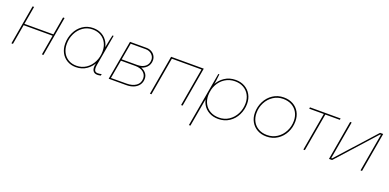

<svg xmlns="http://www.w3.org/2000/svg" viewBox="-4 -1353 4826 2380"><g transform="rotate(20 2408.5 -162.5)"><path d="M563 -520 473 0H453L543 -520ZM51 0 141 -520H161L71 0ZM108 -263 111 -282H511L508 -263Z M1120 -119 1134 -178 1158 -339Q1162 -358 1165 -376Q1183 -472 1195 -520H1210L1140 -118Q1131 -70 1139.5 -43.5Q1148 -17 1183 -17Q1208 -17 1233 -24L1229 -3Q1205 3 1184 3Q1142 3 1124 -28Q1106 -59 1120 -119ZM1166 -297Q1166 -218 1133.5 -148.5Q1101 -79 1040 -37Q979 5 899 5Q834 5 783.5 -25Q733 -55 705.5 -107.5Q678 -160 678 -226Q678 -304 711 -373Q744 -442 804 -483.5Q864 -525 942 -525Q1009 -525 1059.5 -495.5Q1110 -466 1138 -414Q1166 -362 1166 -297ZM698 -228Q698 -166 723 -117.5Q748 -69 794 -41.5Q840 -14 901 -14Q972 -14 1028 -51.5Q1084 -89 1115.5 -153Q1147 -217 1147 -293Q1147 -354 1122 -402.5Q1097 -451 1050 -478.5Q1003 -506 940 -506Q870 -506 815 -467.5Q760 -429 729 -365Q698 -301 698 -228Z M1426 -520H1643Q1680 -520 1709.5 -504Q1739 -488 1755.5 -460.5Q1772 -433 1772 -401Q1772 -345 1735 -307.5Q1698 -270 1641 -263V-275Q1695 -262 1725 -229.5Q1755 -197 1755 -152Q1755 -105 1730.5 -70.5Q1706 -36 1663.5 -18Q1621 0 1567 0H1334ZM1344 -18 1563 -19Q1640 -19 1687.5 -53Q1735 -87 1735 -149Q1735 -198 1696 -230Q1657 -262 1588 -262H1394L1397 -281H1608Q1674 -281 1713 -312.5Q1752 -344 1752 -400Q1752 -442 1720 -471.5Q1688 -501 1640 -501H1432L1444 -512L1355 -7Z M1968 -520H2399L2309 0H2289L2376 -501H1985L1898 0H1878Z M2591 -520H2605Q2602 -479 2595 -435Q2588 -391 2584 -366L2582 -354L2581 -347L2485 200H2465ZM2545 -223Q2545 -302 2579 -371.5Q2613 -441 2676 -483Q2739 -525 2822 -525Q2890 -525 2942.5 -495Q2995 -465 3024 -412.5Q3053 -360 3053 -294Q3053 -216 3019 -147Q2985 -78 2922.5 -36.5Q2860 5 2779 5Q2709 5 2656 -24.5Q2603 -54 2574 -106Q2545 -158 2545 -223ZM3033 -292Q3033 -354 3006.5 -402.5Q2980 -451 2931.5 -478.5Q2883 -506 2820 -506Q2746 -506 2687.5 -468.5Q2629 -431 2596.5 -367Q2564 -303 2564 -227Q2564 -166 2590.5 -117.5Q2617 -69 2666 -41.5Q2715 -14 2781 -14Q2854 -14 2911.5 -52.5Q2969 -91 3001 -155Q3033 -219 3033 -292Z M3181 -226Q3181 -304 3215.5 -373Q3250 -442 3313 -483.5Q3376 -525 3456 -525Q3526 -525 3579 -495.5Q3632 -466 3661 -413.5Q3690 -361 3690 -294Q3690 -214 3655 -145.5Q3620 -77 3557 -36Q3494 5 3414 5Q3345 5 3292.5 -24.5Q3240 -54 3210.5 -106.5Q3181 -159 3181 -226ZM3670 -292Q3670 -354 3643.5 -402.5Q3617 -451 3568 -478Q3519 -505 3455 -505Q3382 -505 3324 -466.5Q3266 -428 3233.5 -364.5Q3201 -301 3201 -228Q3201 -166 3227.5 -117.5Q3254 -69 3302.5 -42Q3351 -15 3415 -15Q3489 -15 3547 -53.5Q3605 -92 3637.5 -155.5Q3670 -219 3670 -292Z M3800 -520H4204L4201 -501H3797ZM3922 0H3902L3991 -510H4011Z M4330 -520H4350L4263 -19H4274L4725 -520H4766L4676 0H4656L4743 -501H4732L4281 0H4240Z"/></g></svg>

Font: Fixel Italic Variable Display Thin
Style: Italic
Weight: 100
Italic angle: -10°
Designer: AlfaBravo + MacPaw
Foundry: Kyrylo Tkachov, Marchela Mozhyna, Serhii Makarenko, Maria Weinstein, Zakhar Kryvoshyya
Version: Version 1.210;Glyphs 3.2 (3217)